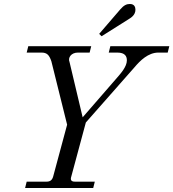

<svg xmlns="http://www.w3.org/2000/svg" viewBox="-20 -944 870 964"><path d="M478 -774 490 -762 628 -849C638 -855 660 -869 660 -895C660 -908 655 -924 632 -924C616 -924 602 -918 584 -897ZM106 0H448L456 -32H356C338 -32 332 -40 338 -58L411 -329L656 -607C683 -639 724 -680 775 -680H822L830 -712H534L526 -680H569C608 -680 617 -661 617 -641C617 -609 586 -575 567 -553L395 -355L329 -633C320 -654 337 -680 371 -680H430L438 -712H122L114 -680H188C215 -680 227 -669 238 -636L317 -318L247 -58C242 -40 232 -32 214 -32H114Z"/></svg>

Font: Old Standard
Style: Italic
Weight: 400
Italic angle: -15.2°
Designer: Alexey Kryukov <alexios@thessalonica.org.ru>
Version: Version 2.0